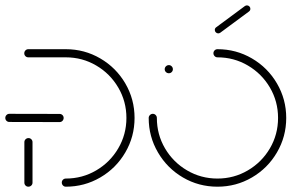

<svg xmlns="http://www.w3.org/2000/svg" viewBox="-20 -704 1126 724"><path d="M87.4 -183.3Q93.7 -183.3 98.1 -178.9Q102.6 -174.4 102.6 -168.1V-15.2Q102.6 -8.9 98 -4.4Q93.3 0 87 0Q80.7 0 76.3 -4.4Q71.9 -8.9 71.9 -15.2V-168.1Q71.9 -174.4 76.5 -178.9Q81.1 -183.3 87.4 -183.3ZM220 -259.3Q220 -253 215.6 -248.3Q211.1 -243.7 204.8 -243.7L15.2 -244.1Q8.9 -244.1 4.4 -248.5Q0 -253 0 -259.3Q0 -265.6 4.4 -270.2Q8.9 -274.8 15.2 -274.8L204.8 -274.4Q211.1 -274.4 215.6 -270Q220 -265.6 220 -259.3ZM213 -15.6Q213 -21.9 217.4 -26.3Q221.9 -30.7 228.1 -30.7Q290.4 -30.7 342.8 -61.5Q395.2 -92.2 425.9 -144.6Q456.7 -197 456.7 -259.3Q456.7 -321.5 425.9 -373.9Q395.2 -426.3 342.8 -457Q290.4 -487.8 228.1 -487.8H86.7Q80.4 -487.8 75.9 -492.2Q71.5 -496.7 71.5 -503Q71.5 -509.3 75.9 -513.9Q80.4 -518.5 86.7 -518.5H228.1Q298.5 -518.5 358.1 -483.7Q417.8 -448.9 452.6 -389.3Q487.4 -329.6 487.4 -259.3Q487.4 -188.9 452.6 -129.3Q417.8 -69.6 358.1 -34.8Q298.5 0 228.1 0Q221.9 0 217.4 -4.6Q213 -9.3 213 -15.6Z M601.1 -443Q601.1 -449.3 605.7 -453.9Q610.4 -458.5 616.7 -458.5Q623 -458.5 627.4 -453.9Q631.9 -449.3 631.9 -443Q631.9 -436.7 627.4 -432.2Q623 -427.8 616.7 -427.8Q610.4 -427.8 605.7 -432.2Q601.1 -436.7 601.1 -443ZM784.8 -503.3Q784.8 -509.6 789.3 -514.1Q793.7 -518.5 800 -518.5Q870.4 -518.5 930 -483.7Q989.6 -448.9 1024.4 -389.3Q1059.3 -329.6 1059.3 -259.3Q1059.3 -188.9 1024.4 -129.3Q989.6 -69.6 930 -34.8Q870.4 0 800 0Q729.3 0 669.8 -34.8Q610.4 -69.6 575.6 -129.3Q540.7 -188.9 540.7 -259.3Q540.7 -265.6 545.4 -270.2Q550 -274.8 556.3 -274.8Q562.6 -274.8 567 -270.2Q571.5 -265.6 571.5 -259.3Q571.5 -197 602.2 -144.6Q633 -92.2 685.4 -61.5Q737.8 -30.7 800 -30.7Q862.2 -30.7 914.6 -61.5Q967 -92.2 997.8 -144.6Q1028.5 -197 1028.5 -259.3Q1028.5 -321.5 997.8 -373.9Q967 -426.3 914.6 -457Q862.2 -487.8 800 -487.8Q793.7 -487.8 789.3 -492.4Q784.8 -497 784.8 -503.3ZM803 -578.1Q797.8 -578.1 793.9 -581.9Q790 -585.6 790 -591.1Q790 -597.4 795.2 -601.1L903.3 -681.1Q907.4 -683.7 911.1 -683.7Q916.3 -683.7 920.2 -680Q924.1 -676.3 924.1 -670.7Q924.1 -664.8 918.9 -660.7L810.7 -580.7Q807 -578.1 803 -578.1Z"/></svg>

Font: 26F Galaxy Sans Ultra Light
Style: Regular
Weight: 200
Designer: C₂₉H₂₅N₃O₅
Version: Version 1.100